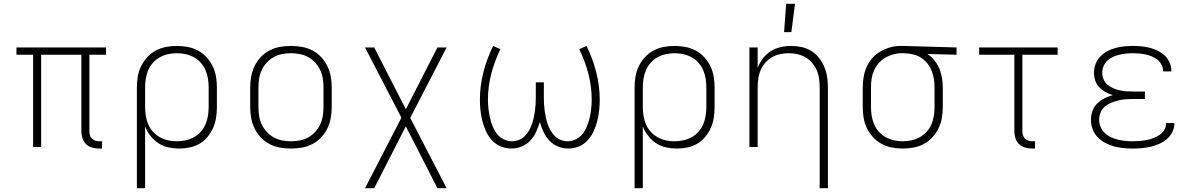

<svg xmlns="http://www.w3.org/2000/svg" viewBox="-20 -768 6240 1003"><path d="M513 8H498Q480 8 461.5 3Q443 -2 430 -14.5Q417 -27 411 -45Q405 -63 405 -81V-482H195V0H153V-482H66V-520H534V-482H447V-81Q447 -71 450 -61Q453 -51 460.5 -44Q468 -37 478 -33.5Q488 -30 498 -30H513Z M695 215V-310Q695 -339 699.5 -367Q704 -395 716.5 -421Q729 -447 748.5 -468.5Q768 -490 793 -503.5Q818 -517 846.5 -522.5Q875 -528 904 -528Q933 -528 961.5 -522.5Q990 -517 1015 -503.5Q1040 -490 1059.5 -468.5Q1079 -447 1091.5 -421Q1104 -395 1108.5 -367Q1113 -339 1113 -310V-210Q1113 -182 1109 -154.5Q1105 -127 1094 -101.5Q1083 -76 1065 -54Q1047 -32 1023.5 -18Q1000 -4 972.5 2Q945 8 917 8Q888 8 860 2Q832 -4 808 -19.5Q784 -35 766 -58Q748 -81 738 -108V215ZM904 -30Q927 -30 950 -35Q973 -40 993.5 -51.5Q1014 -63 1029.5 -80.5Q1045 -98 1054 -119.5Q1063 -141 1066.5 -164Q1070 -187 1070 -210V-310Q1070 -333 1066.5 -356Q1063 -379 1054 -400.5Q1045 -422 1029.5 -439.5Q1014 -457 993.5 -468.5Q973 -480 950 -485Q927 -490 904 -490Q881 -490 858 -485Q835 -480 814.5 -468.5Q794 -457 778.5 -439.5Q763 -422 754 -400.5Q745 -379 741.5 -356Q738 -333 738 -310V-210Q738 -187 741.5 -164Q745 -141 754 -119.5Q763 -98 778.5 -80.5Q794 -63 814.5 -51.5Q835 -40 858 -35Q881 -30 904 -30Z M1500 8Q1471 8 1442.5 3Q1414 -2 1388 -15.5Q1362 -29 1342 -50.5Q1322 -72 1309.5 -98Q1297 -124 1292 -152.5Q1287 -181 1287 -210V-310Q1287 -339 1292 -367.5Q1297 -396 1309.5 -422Q1322 -448 1342 -469.5Q1362 -491 1388 -504.5Q1414 -518 1442.5 -523Q1471 -528 1500 -528Q1529 -528 1557.5 -523Q1586 -518 1612 -504.5Q1638 -491 1658 -469.5Q1678 -448 1690.5 -422Q1703 -396 1708 -367.5Q1713 -339 1713 -310V-210Q1713 -181 1708 -152.5Q1703 -124 1690.5 -98Q1678 -72 1658 -50.5Q1638 -29 1612 -15.5Q1586 -2 1557.5 3Q1529 8 1500 8ZM1500 -30Q1523 -30 1546.5 -34.5Q1570 -39 1590.5 -50.5Q1611 -62 1627 -79.5Q1643 -97 1653 -118.5Q1663 -140 1666.5 -163.5Q1670 -187 1670 -210V-310Q1670 -333 1666.5 -356.5Q1663 -380 1653 -401.5Q1643 -423 1627 -440.5Q1611 -458 1590.5 -469.5Q1570 -481 1546.5 -485.5Q1523 -490 1500 -490Q1477 -490 1453.5 -485.5Q1430 -481 1409.5 -469.5Q1389 -458 1373 -440.5Q1357 -423 1347 -401.5Q1337 -380 1333.5 -356.5Q1330 -333 1330 -310V-210Q1330 -187 1333.5 -163.5Q1337 -140 1347 -118.5Q1357 -97 1373 -79.5Q1389 -62 1409.5 -50.5Q1430 -39 1453.5 -34.5Q1477 -30 1500 -30Z M1935 215H1887L2077 -153L1887 -520H1935L2100 -197L2265 -520H2313L2123 -152L2313 215H2265L2100 -108Z M2651 8Q2623 8 2596 -3Q2569 -14 2550 -35Q2531 -56 2519 -82Q2507 -108 2500 -135.5Q2493 -163 2490 -191Q2487 -219 2487 -247Q2487 -320 2505.5 -391.5Q2524 -463 2556 -528L2594 -511Q2564 -450 2546.5 -383Q2529 -316 2529 -248Q2529 -225 2531.5 -201.5Q2534 -178 2539 -155.5Q2544 -133 2552.5 -111Q2561 -89 2575 -70.5Q2589 -52 2610 -41Q2631 -30 2654 -30Q2672 -30 2689.5 -36.5Q2707 -43 2720 -56Q2733 -69 2742.5 -84.5Q2752 -100 2758 -117Q2764 -134 2768 -152Q2772 -170 2774.5 -188Q2777 -206 2778 -224Q2779 -242 2779 -260V-338H2821V-260Q2821 -242 2822 -224Q2823 -206 2825.5 -188Q2828 -170 2832 -152Q2836 -134 2842 -117Q2848 -100 2857.5 -84.5Q2867 -69 2880 -56Q2893 -43 2910.5 -36.5Q2928 -30 2946 -30Q2969 -30 2990 -41Q3011 -52 3025 -70.5Q3039 -89 3047.5 -111Q3056 -133 3061 -155.5Q3066 -178 3068.5 -201.5Q3071 -225 3071 -248Q3071 -316 3053.5 -383Q3036 -450 3006 -511L3044 -528Q3076 -463 3094.5 -391.5Q3113 -320 3113 -247Q3113 -219 3110 -191Q3107 -163 3100 -135.5Q3093 -108 3081 -82Q3069 -56 3050 -35Q3031 -14 3004 -3Q2977 8 2949 8Q2922 8 2895.5 -2.5Q2869 -13 2850 -33.5Q2831 -54 2819 -79.5Q2807 -105 2800 -131Q2793 -105 2781 -79.5Q2769 -54 2750 -33.5Q2731 -13 2704.5 -2.5Q2678 8 2651 8Z M3295 215V-310Q3295 -339 3299.5 -367Q3304 -395 3316.5 -421Q3329 -447 3348.5 -468.5Q3368 -490 3393 -503.5Q3418 -517 3446.5 -522.5Q3475 -528 3504 -528Q3533 -528 3561.5 -522.5Q3590 -517 3615 -503.5Q3640 -490 3659.5 -468.5Q3679 -447 3691.5 -421Q3704 -395 3708.5 -367Q3713 -339 3713 -310V-210Q3713 -182 3709 -154.5Q3705 -127 3694 -101.5Q3683 -76 3665 -54Q3647 -32 3623.5 -18Q3600 -4 3572.5 2Q3545 8 3517 8Q3488 8 3460 2Q3432 -4 3408 -19.5Q3384 -35 3366 -58Q3348 -81 3338 -108V215ZM3504 -30Q3527 -30 3550 -35Q3573 -40 3593.5 -51.5Q3614 -63 3629.5 -80.5Q3645 -98 3654 -119.5Q3663 -141 3666.5 -164Q3670 -187 3670 -210V-310Q3670 -333 3666.5 -356Q3663 -379 3654 -400.5Q3645 -422 3629.5 -439.5Q3614 -457 3593.5 -468.5Q3573 -480 3550 -485Q3527 -490 3504 -490Q3481 -490 3458 -485Q3435 -480 3414.5 -468.5Q3394 -457 3378.5 -439.5Q3363 -422 3354 -400.5Q3345 -379 3341.5 -356Q3338 -333 3338 -310V-210Q3338 -187 3341.5 -164Q3345 -141 3354 -119.5Q3363 -98 3378.5 -80.5Q3394 -63 3414.5 -51.5Q3435 -40 3458 -35Q3481 -30 3504 -30Z M4262 215V-310Q4262 -333 4259 -356Q4256 -379 4247 -400Q4238 -421 4223 -439Q4208 -457 4188 -468.5Q4168 -480 4145.5 -485Q4123 -490 4100 -490Q4077 -490 4054.5 -485Q4032 -480 4012 -468.5Q3992 -457 3977 -439Q3962 -421 3953 -400Q3944 -379 3941 -356Q3938 -333 3938 -310V0H3895V-520H3938V-413Q3948 -440 3965 -462.5Q3982 -485 4005.5 -500Q4029 -515 4057 -521.5Q4085 -528 4113 -528Q4141 -528 4168 -522Q4195 -516 4218.5 -501.5Q4242 -487 4259 -465Q4276 -443 4286.5 -417.5Q4297 -392 4301 -365Q4305 -338 4305 -310V215ZM4076 -600 4087 -748H4133L4114 -600Z M4696 8Q4667 8 4638.5 2.5Q4610 -3 4585 -16.5Q4560 -30 4540.5 -51.5Q4521 -73 4508.5 -99Q4496 -125 4491.5 -153Q4487 -181 4487 -210V-310Q4487 -338 4491.5 -365Q4496 -392 4507 -417.5Q4518 -443 4536.5 -464Q4555 -485 4579 -499Q4603 -513 4629.5 -520.5Q4656 -528 4684 -528H4700L4977 -520V-482L4825 -486Q4846 -472 4862 -452Q4878 -432 4887.5 -408.5Q4897 -385 4901 -360Q4905 -335 4905 -310V-210Q4905 -181 4900.5 -153Q4896 -125 4883.5 -99Q4871 -73 4851.5 -51.5Q4832 -30 4807 -16.5Q4782 -3 4753.5 2.5Q4725 8 4696 8ZM4696 -30Q4719 -30 4742 -35Q4765 -40 4785.5 -51.5Q4806 -63 4821.5 -80.5Q4837 -98 4846 -119.5Q4855 -141 4858.5 -164Q4862 -187 4862 -210V-310Q4862 -332 4859 -353.5Q4856 -375 4848 -395.5Q4840 -416 4827 -433.5Q4814 -451 4796 -463.5Q4778 -476 4757 -482Q4736 -488 4714 -489L4700 -490H4688Q4666 -490 4644 -483.5Q4622 -477 4603 -465.5Q4584 -454 4569 -436.5Q4554 -419 4545 -398Q4536 -377 4533 -355Q4530 -333 4530 -310V-210Q4530 -187 4533.5 -164Q4537 -141 4546 -119.5Q4555 -98 4570.5 -80.5Q4586 -63 4606.5 -51.5Q4627 -40 4650 -35Q4673 -30 4696 -30Z M5387 8H5372Q5354 8 5336 3Q5318 -2 5304.5 -14.5Q5291 -27 5285 -45Q5279 -63 5279 -81V-482H5095V-520H5505V-482H5321V-81Q5321 -71 5324 -61Q5327 -51 5334.5 -44Q5342 -37 5352 -33.5Q5362 -30 5372 -30H5387Z M5897 8Q5872 8 5847.5 5.5Q5823 3 5799 -3.5Q5775 -10 5753 -22Q5731 -34 5713.5 -52Q5696 -70 5687.5 -94Q5679 -118 5679 -142Q5679 -166 5687 -188.5Q5695 -211 5712 -227.5Q5729 -244 5750 -254.5Q5771 -265 5793 -271Q5774 -277 5755.5 -287Q5737 -297 5722.5 -312Q5708 -327 5701.5 -347Q5695 -367 5695 -388Q5695 -411 5703 -433Q5711 -455 5727 -472Q5743 -489 5763.5 -500Q5784 -511 5806 -517Q5828 -523 5851 -525.5Q5874 -528 5897 -528Q5919 -528 5941.5 -526Q5964 -524 5985.5 -518.5Q6007 -513 6027.5 -503Q6048 -493 6064 -478Q6080 -463 6089.5 -442Q6099 -421 6099 -399V-395H6056V-397Q6056 -414 6048 -429.5Q6040 -445 6026.5 -456Q6013 -467 5997 -473.5Q5981 -480 5964.5 -483.5Q5948 -487 5931 -488.5Q5914 -490 5897 -490Q5879 -490 5861.5 -488Q5844 -486 5827 -482Q5810 -478 5793.5 -470.5Q5777 -463 5764.5 -451Q5752 -439 5745 -422Q5738 -405 5738 -388Q5738 -370 5745 -353.5Q5752 -337 5765.5 -325.5Q5779 -314 5795.5 -307Q5812 -300 5829.5 -296Q5847 -292 5864.5 -291Q5882 -290 5900 -290H5961V-251H5900Q5880 -251 5861 -249.5Q5842 -248 5823 -243.5Q5804 -239 5785.5 -231.5Q5767 -224 5752 -211.5Q5737 -199 5729.5 -180.5Q5722 -162 5722 -143Q5722 -123 5729.5 -105Q5737 -87 5751 -73.5Q5765 -60 5783 -51.5Q5801 -43 5820 -38.5Q5839 -34 5858.5 -32Q5878 -30 5897 -30Q5915 -30 5933.5 -31.5Q5952 -33 5970 -36.5Q5988 -40 6005.5 -46.5Q6023 -53 6038 -63.5Q6053 -74 6062.5 -90Q6072 -106 6072 -125H6115V-123Q6115 -100 6104 -78Q6093 -56 6075 -41Q6057 -26 6035.5 -16.5Q6014 -7 5991 -1.5Q5968 4 5944.5 6Q5921 8 5897 8Z"/></svg>

Font: Iosevka Aile Extralight
Style: Regular
Weight: 200
Designer: Belleve Invis
Foundry: Belleve Invis
Version: Version 31.1.0; ttfautohint (v1.8.4)